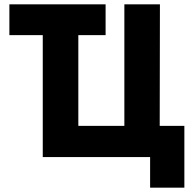

<svg xmlns="http://www.w3.org/2000/svg" viewBox="-20 -720 865 880"><path d="M23 -559H176V0H668V140H825V-143H712L713 -700H550V-143H339V-559H464V-700H23Z"/></svg>

Font: Finlandica
Style: Bold
Weight: 700
Designer: Niklas Ekholm, Juho Hiilivirta, Jaakko Suomalainen
Foundry: Helsinki Type Studio
Version: Version 2.000;Glyphs 3.2 (3202)